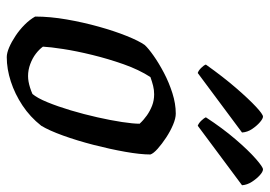

<svg xmlns="http://www.w3.org/2000/svg" viewBox="-135 -663 798 568"><g transform="rotate(90 264.0 -379.0)"><path d="M149 0Q137 0 120.5 -7Q104 -14 86 -26Q68 -38 53 -53Q38 -68 29 -84Q29 -128 37.5 -177Q46 -226 59 -272.5Q72 -319 86.5 -355Q101 -391 113 -408Q123 -419 145 -434.5Q167 -450 195.5 -465Q224 -480 255.5 -490Q287 -500 316 -500Q330 -500 349 -492Q368 -484 387 -471.5Q406 -459 420 -446.5Q434 -434 437 -425Q437 -395 429 -350Q421 -305 408.5 -256.5Q396 -208 381 -166.5Q366 -125 352 -102Q326 -69 292 -46.5Q258 -24 221 -12Q184 0 149 0ZM205 -63Q213 -63 221.5 -64.5Q230 -66 239.5 -69Q249 -72 258 -76Q270 -90 282.5 -120.5Q295 -151 306.5 -189.5Q318 -228 327 -268Q336 -308 341 -341Q346 -374 346 -393Q335 -405 321.5 -414.5Q308 -424 292.5 -430Q277 -436 259 -436Q246 -436 234 -433Q222 -430 208 -425Q186 -391 170 -345.5Q154 -300 142.5 -253Q131 -206 125 -167Q119 -128 118 -107Q126 -96 139 -86Q152 -76 169.5 -69.5Q187 -63 205 -63ZM352 -565Q344 -568 336.5 -576Q329 -584 327 -589Q359 -638 391.5 -676Q424 -714 449 -736Q474 -758 481 -758Q488 -758 498.5 -748.5Q509 -739 518 -725Q527 -711 528 -696ZM196 -565Q189 -567 181 -575Q173 -583 171 -589Q208 -641 240.5 -678.5Q273 -716 295.5 -737Q318 -758 325 -758Q331 -758 341.5 -749Q352 -740 361.5 -726Q371 -712 372 -696Z"/></g></svg>

Font: Texturina Medium 12pt Medium
Style: Italic
Weight: 500
Italic angle: -11°
Version: Version 1.002